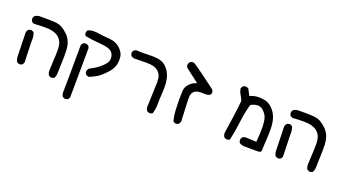

<svg xmlns="http://www.w3.org/2000/svg" viewBox="-57 -967 3113 1745"><g transform="rotate(20 1500.0 -95.0)"><path d="M411.1 121.1 391.6 111.3Q376 85.9 379.9 50.8Q388.7 -111.3 387.2 -145Q385.7 -178.7 377 -203.1Q368.2 -227.5 345.7 -249.5Q323.2 -271.5 277.3 -282.2Q231.4 -293 101.6 -284.2L82 -293.9Q70.3 -309.6 72.3 -331.1L82 -350.6Q107.4 -368.2 140.6 -366.2Q231.4 -367.2 274.4 -363.8Q317.4 -360.4 345.7 -344.7Q374 -329.1 403.3 -300.8Q432.6 -272.5 446.3 -236.3Q460 -200.2 461.9 -152.8Q463.9 -105.5 460.9 -38.1Q458 29.3 458 58.6Q458 87.9 446.3 111.3Q432.6 123 411.1 121.1ZM97.7 105.5 78.1 95.7Q64.5 70.3 64.5 40.5Q64.5 10.7 58.6 -184.6Q60.5 -200.2 70.3 -211.9Q84 -223.6 105.5 -221.7L125 -211.9Q140.6 -174.8 136.7 -129.9L142.6 76.2L132.8 95.7Q119.1 107.4 97.7 105.5Z M595.7 259.8 576.2 250Q562.5 228.5 564.5 201.2Q566.4 173.8 568.4 -247.1L578.1 -266.6Q593.8 -278.3 615.2 -276.4L634.8 -266.6L644.5 -247.1L640.6 230.5L630.9 250Q617.2 261.7 595.7 259.8ZM733.4 -1Q717.8 -2.9 706.1 -12.7Q694.3 -26.4 696.3 -47.9L708 -69.3Q735.4 -85 762.7 -100.6Q790 -116.2 823.2 -147.5Q856.4 -178.7 864.3 -204.1Q872.1 -229.5 861.8 -259.8Q851.6 -290 819.8 -303.7Q788.1 -317.4 718.3 -322.3Q648.4 -327.1 582 -340.8Q570.3 -354.5 572.3 -376L582 -395.5Q619.1 -411.1 667 -405.3Q727.5 -395.5 791 -391.6Q854.5 -387.7 895.5 -350.6Q936.5 -313.5 942.4 -272.5Q948.2 -231.4 937.5 -189.5Q926.8 -147.5 881.8 -100.6Q836.9 -53.7 803.7 -34.2Q770.5 -14.6 733.4 -1Z M1360.4 119.1 1340.8 109.4Q1325.2 87.9 1329.1 56.6Q1336.9 -133.8 1336.9 -169.9Q1336.9 -206.1 1327.1 -232.4Q1317.4 -258.8 1286.1 -280.3Q1254.9 -301.8 1188 -301.3Q1121.1 -300.8 1064.5 -299.8Q1048.8 -301.8 1037.1 -311.5Q1025.4 -325.2 1027.3 -346.7L1037.1 -366.2L1056.6 -376Q1118.2 -373 1182.6 -375.5Q1247.1 -377.9 1287.1 -368.2Q1327.1 -358.4 1355.5 -328.1Q1383.8 -297.9 1397.5 -260.7Q1411.1 -223.6 1414.1 -181.6Q1417 -139.6 1413.1 -87.9Q1409.2 -36.1 1409.2 14.2Q1409.2 64.5 1395.5 109.4Q1381.8 121.1 1360.4 119.1Z M1617.2 127 1597.7 117.2Q1584 66.4 1581.1 11.2Q1578.1 -43.9 1578.1 -87.9Q1578.1 -131.8 1580.1 -171.9Q1582 -211.9 1611.3 -242.2Q1640.6 -272.5 1680.7 -284.2L1550.8 -383.8Q1539.1 -397.5 1541 -418.9L1550.8 -438.5Q1566.4 -453.1 1589.8 -449.2Q1619.1 -434.6 1700.7 -373Q1782.2 -311.5 1823.2 -282.2Q1842.8 -264.6 1837.9 -241.7Q1833 -218.8 1793.9 -215.8Q1733.4 -218.8 1710.9 -213.4Q1688.5 -208 1673.3 -192.4Q1658.2 -176.8 1655.8 -147.9Q1653.3 -119.1 1664.1 95.7L1652.3 117.2Q1638.7 128.9 1617.2 127Z M2295.9 109.4Q2260.7 111.3 2233.4 95.7Q2221.7 82 2223.6 59.6L2233.4 40Q2249 26.4 2272.5 28.3L2368.2 32.2Q2377 -63.5 2375.5 -114.3Q2374 -165 2364.3 -198.2Q2354.5 -231.4 2324.2 -259.8Q2293.9 -288.1 2256.8 -282.2Q2219.7 -276.4 2201.2 -260.7Q2177.7 -176.8 2167 -85.9Q2156.2 4.9 2136.7 93.8Q2123 105.5 2101.6 103.5L2082 93.8Q2070.3 76.2 2070.3 53.7Q2082 -26.4 2093.8 -107.4Q2105.5 -188.5 2113.3 -270.5Q2101.6 -297.9 2086.9 -322.3Q2072.3 -346.7 2068.4 -376L2078.1 -395.5Q2093.8 -409.2 2115.2 -407.2L2134.8 -397.5L2166 -336.9Q2201.2 -352.5 2234.9 -355.5Q2268.6 -358.4 2309.6 -350.6Q2350.6 -342.8 2384.8 -308.6Q2418.9 -274.4 2434.6 -229.5Q2450.2 -184.6 2451.2 -128.9Q2452.1 -73.2 2449.2 -34.2Q2446.3 4.9 2445.3 37.1Q2444.3 69.3 2443.4 90.3Q2442.4 111.3 2403.3 109.4Z M2911.1 121.1 2891.6 111.3Q2876 85.9 2879.9 50.8Q2888.7 -111.3 2887.2 -145Q2885.7 -178.7 2877 -203.1Q2868.2 -227.5 2845.7 -249.5Q2823.2 -271.5 2777.3 -282.2Q2731.4 -293 2601.6 -284.2L2582 -293.9Q2570.3 -309.6 2572.3 -331.1L2582 -350.6Q2607.4 -368.2 2640.6 -366.2Q2731.4 -367.2 2774.4 -363.8Q2817.4 -360.4 2845.7 -344.7Q2874 -329.1 2903.3 -300.8Q2932.6 -272.5 2946.3 -236.3Q2960 -200.2 2961.9 -152.8Q2963.9 -105.5 2960.9 -38.1Q2958 29.3 2958 58.6Q2958 87.9 2946.3 111.3Q2932.6 123 2911.1 121.1ZM2597.7 105.5 2578.1 95.7Q2564.5 70.3 2564.5 40.5Q2564.5 10.7 2558.6 -184.6Q2560.5 -200.2 2570.3 -211.9Q2584 -223.6 2605.5 -221.7L2625 -211.9Q2640.6 -174.8 2636.7 -129.9L2642.6 76.2L2632.8 95.7Q2619.1 107.4 2597.7 105.5Z"/></g></svg>

Font: JasonHandwriting1
Style: Regular
Weight: 400
Version: Version 1.48.20